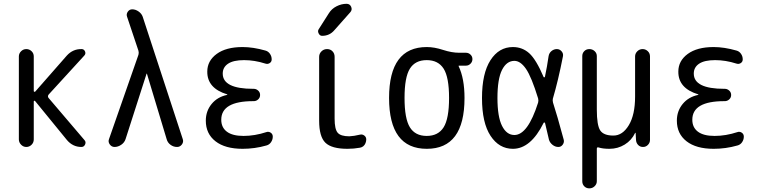

<svg xmlns="http://www.w3.org/2000/svg" viewBox="-20 -780 4040 1019"><path d="M80.1 -40V-480.5Q80.1 -496.1 91.8 -507.8Q103.5 -519.5 119.6 -519.5Q135.7 -519.5 147.5 -508.3Q159.2 -497.1 159.2 -480.5V-296.9Q159.2 -293.9 162.1 -293Q165 -292 167 -293.9L335 -485.4Q367.2 -520.5 413.1 -519.5Q425.8 -519.5 431.2 -507.3Q436.5 -495.1 427.7 -485.4L238.3 -278.3Q231.4 -269.5 237.3 -260.7L428.7 -36.1Q437.5 -26.4 431.6 -13.2Q425.8 0 412.1 0Q366.2 0 335 -37.1L166 -244.1Q164.1 -246.1 161.6 -245.1Q159.2 -244.1 159.2 -241.2V-40Q159.2 -23.4 147.5 -11.7Q135.7 0 119.6 0Q103.5 0 91.8 -12.2Q80.1 -24.4 80.1 -40Z M587.9 0Q572.3 0 562.5 -13.7Q552.7 -27.3 558.6 -42L714.8 -489.3Q717.8 -500 714.8 -510.7L654.3 -691.4Q649.4 -705.1 658.2 -717.8Q667 -730.5 681.6 -730.5Q699.2 -730.5 715.3 -719.2Q731.4 -708 737.3 -691.4L950.2 -41Q955.1 -26.4 945.3 -13.2Q935.5 0 919.9 0Q900.4 0 884.8 -11.7Q869.1 -23.4 864.3 -42L759.8 -388.7Q759.8 -389.6 758.8 -389.6Q757.8 -389.6 757.8 -388.7L646.5 -42Q640.6 -23.4 623.5 -11.7Q606.4 0 587.9 0Z M1185.5 -276.4Q1186.5 -276.4 1186.5 -278.3Q1186.5 -279.3 1185.5 -279.3Q1079.1 -311.5 1080.1 -400.4Q1080.1 -457 1129.9 -493.7Q1179.7 -530.3 1267.6 -530.3Q1323.2 -530.3 1388.7 -511.7Q1403.3 -507.8 1412.6 -494.6Q1421.9 -481.4 1421.9 -464.8Q1421.9 -452.1 1411.6 -445.3Q1401.4 -438.5 1388.7 -442.4Q1331.1 -460.9 1275.4 -460.9Q1218.8 -460.9 1190.4 -441.9Q1162.1 -422.9 1162.1 -389.6Q1162.1 -308.6 1324.2 -308.6H1327.1Q1339.8 -308.6 1350.1 -299.3Q1360.4 -290 1360.4 -275.9Q1360.4 -261.7 1350.1 -252.4Q1339.8 -243.2 1327.1 -243.2H1324.2Q1154.3 -243.2 1154.3 -144.5Q1154.3 -103.5 1184.1 -81.1Q1213.9 -58.6 1272.5 -58.6Q1332 -58.6 1394.5 -79.1Q1406.2 -83 1417 -75.7Q1427.7 -68.4 1427.7 -54.7Q1427.7 -39.1 1418.5 -25.4Q1409.2 -11.7 1393.6 -7.8Q1332 9.8 1267.6 9.8Q1174.8 9.8 1123.5 -30.3Q1072.3 -70.3 1072.3 -139.6Q1072.3 -190.4 1103 -228Q1133.8 -265.6 1185.5 -276.4Z M1890.6 -65.4Q1903.3 -68.4 1913.6 -60.5Q1923.8 -52.7 1923.8 -40Q1923.8 -30.3 1919.9 -20.5Q1916 -10.7 1908.7 -4.4Q1901.4 2 1890.6 3.9Q1857.4 9.8 1824.2 9.8Q1740.2 9.8 1707 -22.5Q1673.8 -54.7 1673.8 -139.6V-478.5Q1673.8 -495.1 1686 -507.3Q1698.2 -519.5 1715.8 -519.5Q1733.4 -519.5 1744.6 -507.8Q1755.9 -496.1 1755.9 -478.5V-150.4Q1755.9 -94.7 1772 -75.7Q1788.1 -56.6 1834 -56.6Q1858.4 -57.6 1890.6 -65.4ZM1689.5 -589.8Q1677.7 -589.8 1671.4 -602.1Q1665 -614.3 1670.9 -624L1725.6 -710Q1740.2 -733.4 1766.1 -746.6Q1792 -759.8 1819.3 -759.8Q1836.9 -759.8 1843.8 -743.7Q1850.6 -727.5 1838.9 -714.8L1754.9 -620.1Q1729.5 -589.8 1689.5 -589.8Z M2334.5 -415.5Q2305.7 -460.9 2244.6 -460.9Q2183.6 -460.9 2155.3 -415.5Q2127 -370.1 2127 -260.3Q2127 -150.4 2155.3 -104.5Q2183.6 -58.6 2244.6 -58.6Q2305.7 -58.6 2334.5 -104.5Q2363.3 -150.4 2363.3 -260.3Q2363.3 -370.1 2334.5 -415.5ZM2245.1 -530.3Q2285.2 -530.3 2331.5 -515.1Q2377.9 -500 2417 -500H2453.1Q2466.8 -500 2477.1 -490.2Q2487.3 -480.5 2487.3 -466.3Q2487.3 -452.1 2477.1 -441.9Q2466.8 -431.6 2453.1 -431.6H2415Q2414.1 -431.6 2414.1 -430.7V-428.7Q2445.3 -363.3 2445.3 -259.8Q2445.3 9.8 2245.1 9.8Q2044.9 9.8 2044.9 -260.3Q2044.9 -530.3 2245.1 -530.3Z M2710 -457Q2668.9 -457 2644.5 -409.2Q2620.1 -361.3 2620.1 -259.8Q2620.1 -160.2 2644.5 -111.8Q2668.9 -63.5 2710 -63.5Q2781.2 -63.5 2835.9 -235.4Q2838.9 -246.1 2835.9 -257.8Q2800.8 -372.1 2771.5 -414.6Q2742.2 -457 2710 -457ZM2702.1 9.8Q2628.9 9.8 2583.5 -59.1Q2538.1 -127.9 2538.1 -259.8Q2538.1 -390.6 2583 -460.4Q2627.9 -530.3 2702.1 -530.3Q2752 -530.3 2788.6 -497.6Q2825.2 -464.8 2865.2 -371.1Q2866.2 -369.1 2868.7 -369.6Q2871.1 -370.1 2872.1 -372.1Q2883.8 -427.7 2891.6 -482.4Q2894.5 -499 2907.2 -509.3Q2919.9 -519.5 2935.5 -519.5Q2950.2 -519.5 2960.4 -507.8Q2970.7 -496.1 2967.8 -481.4Q2942.4 -351.6 2914.1 -255.9Q2912.1 -247.1 2915 -235.4Q2936.5 -169.9 2971.7 -39.1Q2975.6 -25.4 2966.8 -12.7Q2958 0 2943.4 0Q2926.8 0 2912.6 -11.2Q2898.4 -22.5 2893.6 -38.1Q2883.8 -83 2873 -126Q2872.1 -128.9 2869.6 -129.9Q2867.2 -130.9 2865.2 -127.9Q2796.9 9.8 2702.1 9.8Z M3070.3 181.6V-482.4Q3070.3 -498 3081.1 -508.8Q3091.8 -519.5 3107.9 -519.5Q3124 -519.5 3135.7 -508.8Q3147.5 -498 3147.5 -482.4V-198.2Q3147.5 -115.2 3165.5 -87.9Q3183.6 -60.5 3235.4 -60.5Q3284.2 -60.5 3317.4 -115.7Q3350.6 -170.9 3350.6 -267.6V-480.5Q3350.6 -496.1 3362.3 -507.8Q3374 -519.5 3390.6 -519.5Q3406.2 -519.5 3418 -508.3Q3429.7 -497.1 3429.7 -480.5V-37.1Q3429.7 -22.5 3418.9 -11.2Q3408.2 0 3392.6 0Q3377 0 3366.7 -10.7Q3356.4 -21.5 3355.5 -37.1L3353.5 -74.2Q3353.5 -75.2 3352.5 -75.2Q3350.6 -75.2 3350.6 -74.2Q3332 -35.2 3295.4 -12.7Q3258.8 9.8 3214.8 9.8Q3179.7 9.8 3158.2 2.9Q3147.5 -1 3147.5 9.8V181.6Q3147.5 197.3 3135.7 208.5Q3124 219.7 3107.9 219.7Q3091.8 219.7 3081.1 209Q3070.3 198.2 3070.3 181.6Z M3685.5 -276.4Q3686.5 -276.4 3686.5 -278.3Q3686.5 -279.3 3685.5 -279.3Q3579.1 -311.5 3580.1 -400.4Q3580.1 -457 3629.9 -493.7Q3679.7 -530.3 3767.6 -530.3Q3823.2 -530.3 3888.7 -511.7Q3903.3 -507.8 3912.6 -494.6Q3921.9 -481.4 3921.9 -464.8Q3921.9 -452.1 3911.6 -445.3Q3901.4 -438.5 3888.7 -442.4Q3831.1 -460.9 3775.4 -460.9Q3718.8 -460.9 3690.4 -441.9Q3662.1 -422.9 3662.1 -389.6Q3662.1 -308.6 3824.2 -308.6H3827.1Q3839.8 -308.6 3850.1 -299.3Q3860.4 -290 3860.4 -275.9Q3860.4 -261.7 3850.1 -252.4Q3839.8 -243.2 3827.1 -243.2H3824.2Q3654.3 -243.2 3654.3 -144.5Q3654.3 -103.5 3684.1 -81.1Q3713.9 -58.6 3772.5 -58.6Q3832 -58.6 3894.5 -79.1Q3906.2 -83 3917 -75.7Q3927.7 -68.4 3927.7 -54.7Q3927.7 -39.1 3918.5 -25.4Q3909.2 -11.7 3893.6 -7.8Q3832 9.8 3767.6 9.8Q3674.8 9.8 3623.5 -30.3Q3572.3 -70.3 3572.3 -139.6Q3572.3 -190.4 3603 -228Q3633.8 -265.6 3685.5 -276.4Z"/></svg>

Font: Rounded-X Mgen+ 2m regular
Style: Regular
Weight: 400
Designer: [Source Han Sans]
Ryoko NISHIZUKA  (kana & ideographs); Paul D. Hunt (Latin, Greek & Cyrillic); Wenlong ZHANG  (bopomofo
Version: Version 1.059.20150602